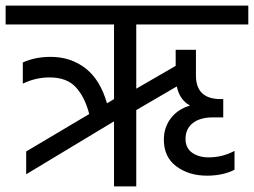

<svg xmlns="http://www.w3.org/2000/svg" viewBox="-42 -662 902 682"><path d="M442 -575V-347L582 -428V-485H654V-394Q654 -310 742 -310H751V-245H714Q668 -245 642.5 -224.5Q617 -204 617 -169Q617 -136 640.5 -119.5Q664 -103 699 -103Q748 -103 791 -126V-59Q750 -38 693 -38Q629 -38 584.5 -71Q540 -104 540 -166Q540 -209 564.5 -241.5Q589 -274 633 -287Q596 -307 586 -355L442 -271V0H363V-231L51 -43V-124L275 -257Q259 -318 227 -352.5Q195 -387 134 -387Q85 -387 39 -365V-440Q82 -460 138 -460Q209 -460 261.5 -419.5Q314 -379 338 -295L363 -310V-575H-22V-642H840V-575Z"/></svg>

Font: Hind
Style: Regular
Weight: 400
Designer: Manushi Parikh, Satya Rajpurohit
Foundry: Indian Type Foundry
Version: Version 2.000;PS 1.0;hotconv 1.0.79;makeotf.lib2.5.61930